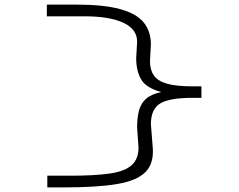

<svg xmlns="http://www.w3.org/2000/svg" viewBox="-20 -721 1040 836"><path d="M258 95H186V44H288Q393 44 458.5 34.5Q524 25 554 -2.5Q584 -30 583 -81L577 -165Q577 -208 585 -239Q593 -270 615.5 -290.5Q638 -311 682 -320Q615 -339 594 -376Q573 -413 573 -468L577 -538Q578 -593 518 -621.5Q458 -650 348 -650H184V-701H310Q431 -701 502.5 -681.5Q574 -662 605.5 -623.5Q637 -585 637 -527L633 -455Q633 -417 650 -392.5Q667 -368 707.5 -356.5Q748 -345 819 -345H857V-295H817Q718 -295 677.5 -270.5Q637 -246 637 -180L645 -80Q651 -10 613.5 28Q576 66 489 80.5Q402 95 258 95Z"/></svg>

Font: Inconsolata UltraExpanded Light
Style: Regular
Weight: 300
Width: 9
Monospace: yes
Designer: Raph Levien, Cyreal, Brenton Simpson
Foundry: Raph Levien, Cyreal, Google
Version: Version 3.001; ttfautohint (v1.8.2.53-6de2)